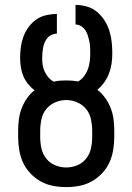

<svg xmlns="http://www.w3.org/2000/svg" viewBox="-20 -755 540 783"><path d="M250 8Q223 8 196.5 3Q170 -2 146.5 -15Q123 -28 104 -48Q85 -68 74 -92Q63 -116 58.5 -143Q54 -170 54 -196V-222Q54 -245 57 -268Q60 -291 68 -312.5Q76 -334 89.5 -353.5Q103 -373 121 -387Q106 -398 94 -413Q82 -428 75 -445Q68 -462 65 -481Q62 -500 62 -518Q62 -541 65 -563Q68 -585 75.5 -605.5Q83 -626 96.5 -644.5Q110 -663 128 -675.5Q146 -688 168 -693Q190 -698 212 -698V-618Q202 -618 191.5 -613.5Q181 -609 174 -601Q167 -593 162.5 -582.5Q158 -572 156 -561.5Q154 -551 153 -540Q152 -529 152 -518Q152 -504 154 -490Q156 -476 162 -463.5Q168 -451 177 -440Q186 -429 199 -422Q211 -425 224 -426Q237 -427 250 -427Q262 -427 274.5 -426Q287 -425 299 -423Q313 -431 323 -444.5Q333 -458 338.5 -473Q344 -488 346 -504.5Q348 -521 348 -537Q348 -549 347.5 -561.5Q347 -574 344.5 -586Q342 -598 338.5 -609.5Q335 -621 328 -631.5Q321 -642 310.5 -648.5Q300 -655 288 -655V-735Q311 -735 334 -728.5Q357 -722 375 -707Q393 -692 406 -672Q419 -652 426 -629.5Q433 -607 435.5 -583.5Q438 -560 438 -537Q438 -516 435 -495.5Q432 -475 424.5 -455.5Q417 -436 405 -419Q393 -402 377 -389Q395 -375 409 -355.5Q423 -336 431.5 -314Q440 -292 443 -269Q446 -246 446 -222V-196Q446 -170 441.5 -143Q437 -116 426 -92Q415 -68 396 -48Q377 -28 353.5 -15Q330 -2 303.5 3Q277 8 250 8ZM250 -72Q273 -72 295 -81Q317 -90 331.5 -108.5Q346 -127 351 -150Q356 -173 356 -196V-222Q356 -245 351 -268.5Q346 -292 331.5 -310Q317 -328 295 -337.5Q273 -347 250 -347Q227 -347 205 -337.5Q183 -328 168.5 -310Q154 -292 149 -268.5Q144 -245 144 -222V-196Q144 -173 149 -150Q154 -127 168.5 -108.5Q183 -90 205 -81Q227 -72 250 -72Z"/></svg>

Font: Iosevka Custom Medium
Style: Regular
Weight: 500
Monospace: yes
Designer: Belleve Invis
Foundry: Belleve Invis
Version: Version 32.5.0; ttfautohint (v1.8.4)